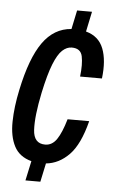

<svg xmlns="http://www.w3.org/2000/svg" viewBox="-51 -649 475 770"><g transform="rotate(5 186.0 -263.5)"><path d="M81 85 98 6Q49 -7 28.5 -46.5Q8 -86 9 -145.5Q10 -205 25 -275Q52 -404 97 -467.5Q142 -531 212 -536L228 -612H288L271 -531Q323 -517 341.5 -469.5Q360 -422 351 -349H263Q269 -399 262.5 -430.5Q256 -462 220 -462Q200 -462 182 -445.5Q164 -429 147.5 -387.5Q131 -346 115 -271Q95 -175 98 -120Q101 -65 147 -65Q175 -65 193.5 -92Q212 -119 228 -174H315Q291 -79 250 -37Q209 5 157 10L141 85Z"/></g></svg>

Font: Mona Sans Condensed Medium
Style: Italic
Weight: 500
Width: 3
Italic angle: -11.7°
Designer: Deni Anggara
Foundry: GitHub
Version: Version 1.001; ttfautohint (v1.8.4.7-5d5b);gftools[0.9.31]